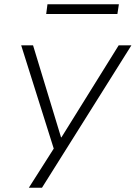

<svg xmlns="http://www.w3.org/2000/svg" viewBox="-20 -706 642 906"><path d="M116 180 242 -18 243 25 80 -492H136L268 -58H270L540 -492H600L178 180ZM198 -640 204 -686H541L534 -640Z"/></svg>

Font: Nunito Sans 7pt SemiExpanded ExtraLight
Style: Italic
Weight: 250
Width: 6
Italic angle: -9°
Designer: Vernon Adams
Foundry: Vernon Adams
Version: Version 3.101;gftools[0.9.27]